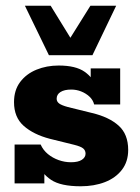

<svg xmlns="http://www.w3.org/2000/svg" viewBox="-20 -641 489 671"><path d="M262 10Q192 10 158.5 -12.5Q125 -35 116 -67L135 -75V0H31V-136H122Q131 -116 147.5 -102.5Q164 -89 185 -81.5Q206 -74 228 -74Q253 -74 266 -82.5Q279 -91 279 -104Q279 -115 271 -122Q263 -129 239 -135L154 -156Q97 -171 63 -201Q29 -231 29 -284Q29 -326 50.5 -354.5Q72 -383 107.5 -397.5Q143 -412 185 -412Q245 -412 276 -390Q307 -368 315 -337L297 -338V-402H400V-276H309Q305 -292 292.5 -303.5Q280 -315 263.5 -321.5Q247 -328 229 -328Q205 -328 191.5 -319.5Q178 -311 178 -296Q178 -286 186.5 -279.5Q195 -273 217 -267L302 -246Q361 -232 394.5 -202Q428 -172 428 -117Q428 -76 406 -47.5Q384 -19 346.5 -4.5Q309 10 262 10ZM151 -448 67 -621H157L226 -509L296 -621H386L303 -448Z"/></svg>

Font: Rokkitt ExtraBold
Style: Regular
Weight: 800
Version: Version 3.103